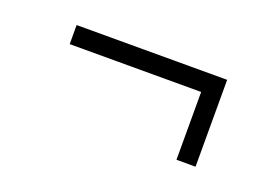

<svg xmlns="http://www.w3.org/2000/svg" viewBox="-42 -553 496 350"><g transform="rotate(20 206.0 -378.0)"><path d="M315 -294V-425.5H60V-462.5H352V-294Z"/></g></svg>

Font: Big Shoulders Thin
Style: Regular
Weight: 100
Version: Version 2.002